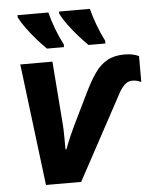

<svg xmlns="http://www.w3.org/2000/svg" viewBox="-54 -812 689 857"><g transform="rotate(-5 290.5 -383.0)"><path d="M117.2 0 49.8 -545.9H193.8L215.8 -259.8Q217.3 -239.7 217.5 -209.2Q217.8 -178.7 217.8 -150.9H222.2Q231 -175.8 244.1 -205.8Q257.3 -235.8 267.1 -255.9L334 -393.1Q358.9 -444.8 383.1 -479.5Q407.2 -514.2 439 -532Q470.7 -549.8 517.1 -549.8Q553.7 -549.8 581.1 -537.1V-420.9Q571.3 -425.3 562.3 -427.7Q553.2 -430.2 542 -430.2Q520.5 -430.2 505.9 -415Q491.2 -399.9 481.9 -382.8L274.9 0ZM360.8 -606Q340.3 -626 317.4 -652.1Q294.4 -678.2 274.4 -705.6Q254.4 -732.9 242.7 -755.9V-766.1H380.9Q389.2 -732.4 403.6 -693.6Q418 -654.8 436.5 -618.2V-606ZM174.8 -606Q154.3 -626 131.3 -652.1Q108.4 -678.2 88.4 -705.6Q68.4 -732.9 56.6 -755.9V-766.1H194.8Q203.1 -732.4 217.5 -693.6Q231.9 -654.8 251 -618.2V-606Z"/></g></svg>

Font: Open Sans
Style: Bold Italic
Weight: 700
Italic angle: -12°
Designer: Monotype Design Team
Foundry: Monotype Imaging Inc.
Version: Version 3.003; ttfautohint (v1.8.4)